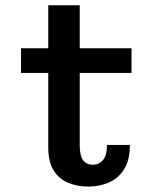

<svg xmlns="http://www.w3.org/2000/svg" viewBox="-20 -678 590 708"><path d="M158 -135V-409H57.5V-500H158V-658.5H274V-500H465V-409H274V-141.5Q274 -103 286.8 -86.8Q299.5 -70.5 322 -70.5Q344.5 -70.5 359.5 -87.5Q374.5 -104.5 374.5 -143.5H459Q459 -87 437.2 -53.2Q415.5 -19.5 380.8 -4.8Q346 10 306 10Q265 10 231.2 -4Q197.5 -18 177.8 -49.8Q158 -81.5 158 -135Z"/></svg>

Font: Trispace SemiCondensed Medium
Style: Regular
Weight: 500
Width: 4
Designer: Tyler Finck
Foundry: Etcetera Type Company
Version: Version 1.210; ttfautohint (v1.8.3)